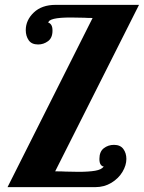

<svg xmlns="http://www.w3.org/2000/svg" viewBox="-20 -770 592 790"><path d="M361 -696 11 0H372C396.7 0 418.8 -6 438.5 -18C458.2 -30 473.3 -45 484 -63C494.7 -81 500 -98.7 500 -116C500 -132 495.8 -145.7 487.5 -157C479.2 -168.3 466.3 -174 449 -174C433 -174 419 -169.3 407 -160C395 -150.7 389 -136 389 -116C389 -105.3 390.8 -97.5 394.5 -92.5C398.2 -87.5 402.3 -85 407 -85C401 -76.3 389.2 -70.5 371.5 -67.5C353.8 -64.5 331 -63 303 -63L250 -64C240 -64.7 225.7 -65 207 -65L552 -750H209C171 -750 141 -739.5 119 -718.5C97 -697.5 86 -673.3 86 -646C86 -630 90 -616.2 98 -604.5C106 -592.8 119 -587 137 -587C151.7 -587 165.2 -591.5 177.5 -600.5C189.8 -609.5 196 -624 196 -644C196 -654.7 194.2 -662.7 190.5 -668C186.8 -673.3 183 -676 179 -676C179 -690.7 209.7 -698 271 -698L327 -697C335.7 -696.3 347 -696 361 -696Z"/></svg>

Font: DonutKreme
Style: Regular
Weight: 400
Designer: Impallari Type
Foundry: Impallari Type
Version: Version 2.100